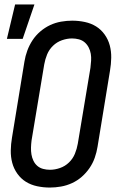

<svg xmlns="http://www.w3.org/2000/svg" viewBox="-20 -836 540 864"><path d="M204 8Q175 8 147 2Q119 -4 96.5 -18Q74 -32 58 -54.5Q42 -77 35 -103.5Q28 -130 28.5 -159Q29 -188 34 -217L90 -559Q94 -584 103 -608.5Q112 -633 126.5 -655Q141 -677 161.5 -694.5Q182 -712 205.5 -723Q229 -734 254.5 -738.5Q280 -743 305 -743Q334 -743 362 -737Q390 -731 412.5 -717Q435 -703 451 -680.5Q467 -658 474 -631.5Q481 -605 480.5 -576Q480 -547 475 -518L419 -176Q415 -151 406.5 -126.5Q398 -102 383 -80Q368 -58 348 -40.5Q328 -23 304 -12Q280 -1 254.5 3.5Q229 8 204 8ZM205 -72Q227 -72 250 -80Q273 -88 290.5 -105Q308 -122 317 -144Q326 -166 330 -189L387 -531Q389 -547 390 -563Q391 -579 388.5 -594Q386 -609 379 -622.5Q372 -636 361 -645.5Q350 -655 335 -659Q320 -663 304 -663Q282 -663 259 -655Q236 -647 218.5 -630Q201 -613 192 -591Q183 -569 179 -546L122 -204Q120 -188 119.5 -172Q119 -156 121.5 -141Q124 -126 130.5 -112.5Q137 -99 148 -89.5Q159 -80 174 -76Q189 -72 205 -72ZM11 -661 48 -816H135L82 -661Z"/></svg>

Font: Iosevka Term Curly Medium
Style: Italic
Weight: 500
Italic angle: -9°
Designer: Belleve Invis
Foundry: Belleve Invis
Version: Version 32.3.0